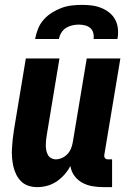

<svg xmlns="http://www.w3.org/2000/svg" viewBox="-20 -760 540 788"><path d="M133 8Q114 8 97 2.5Q80 -3 67.5 -15Q55 -27 47 -43Q39 -59 35 -76.5Q31 -94 29.5 -112.5Q28 -131 29 -149.5Q30 -168 32 -187Q34 -206 37 -225L86 -520H224L172 -206Q170 -195 169 -184.5Q168 -174 168 -163.5Q168 -153 170 -143Q172 -133 176.5 -124.5Q181 -116 190 -111Q199 -106 209 -106Q222 -106 235 -112Q248 -118 257.5 -128.5Q267 -139 272 -152Q277 -165 279 -178L336 -520H474L408 -124Q407 -116 411 -111Q415 -106 423 -106H440V8H404Q380 8 358 4Q336 0 317 -10.5Q298 -21 285 -39Q272 -57 269 -79Q259 -60 244.5 -43.5Q230 -27 212 -15Q194 -3 173.5 2.5Q153 8 133 8ZM124 -600Q128 -621 136 -641.5Q144 -662 159 -679Q174 -696 193 -708Q212 -720 232.5 -727.5Q253 -735 274 -737.5Q295 -740 316 -740Q337 -740 357 -737.5Q377 -735 395.5 -727.5Q414 -720 429 -708Q444 -696 453 -679Q462 -662 464 -641.5Q466 -621 462 -600H364Q366 -613 362.5 -625.5Q359 -638 350 -645.5Q341 -653 328.5 -656Q316 -659 303 -659Q290 -659 276.5 -656Q263 -653 251 -645.5Q239 -638 231.5 -625.5Q224 -613 222 -600Z"/></svg>

Font: Iosevka Curly Heavy
Style: Italic
Weight: 900
Italic angle: -9°
Monospace: yes
Designer: Belleve Invis
Foundry: Belleve Invis
Version: Version 22.1.2; ttfautohint (v1.8.4)